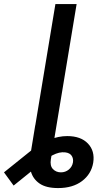

<svg xmlns="http://www.w3.org/2000/svg" viewBox="-133 -748 561 972"><path d="M161.1 204.1Q100.6 204.1 67.4 181.2Q34.2 158.2 23.7 121.1Q13.2 84 20 41L45.4 -113.8H152.8L124.5 58.6Q119.1 91.3 135 107.9Q150.9 124.5 175.3 124.5Q198.2 124.5 215.3 110.4Q232.4 96.2 236.3 74.2Q239.3 55.2 230 40.8Q220.7 26.4 197.8 23.4Q182.1 21.5 166.3 25.1Q150.4 28.8 133.1 37.8Q115.7 46.9 95.7 62.5L-64 191.4L-112.8 124.5L29.3 10.3Q68.8 -22 116 -40.5Q163.1 -59.1 207 -59.1Q276.4 -59.1 312.3 -21.2Q348.1 16.6 338.9 75.7Q329.1 133.3 282.2 168.7Q235.4 204.1 161.1 204.1ZM254.9 -727.5 134.3 0H26.9L147.5 -727.5Z"/></svg>

Font: Inter Medium
Style: Italic
Weight: 500
Italic angle: -9.3988°
Designer: Rasmus Andersson
Foundry: rsms
Version: Version 4.001;git-66647c0bb